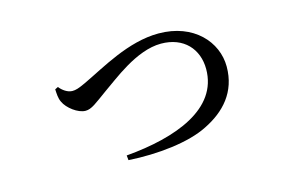

<svg xmlns="http://www.w3.org/2000/svg" viewBox="-64 -599 1129 732"><g transform="rotate(-15 500.0 -233.5)"><path d="M363 -35 365 -16C479 -9 604 -22 680 -61C759 -100 819 -163 819 -264C819 -361 739 -453 600 -453C480 -453 364 -382 281 -343C251 -329 240 -326 227 -326C208 -326 189 -340 177 -355L165 -349C166 -333 166 -314 174 -298C186 -271 226 -240 256 -240C280 -240 299 -257 349 -293C398 -326 501 -413 599 -413C689 -413 741 -354 741 -275C741 -118 563 -52 363 -35Z"/></g></svg>

Font: Source Han Serif CN Medium
Style: Regular
Weight: 500
Designer: Ryoko NISHIZUKA 西塚涼子 (kana & ideographs); Frank Grießhammer (Latin, Greek & Cyrillic); Wenlong ZHANG 张文龙 (bopomofo); San
Foundry: Adobe
Version: Version 2.002;hotconv 1.1.0;makeotfexe 2.6.0